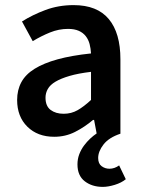

<svg xmlns="http://www.w3.org/2000/svg" viewBox="-20 -523 556 751"><path d="M382 208Q340 208 311.5 186Q283 164 283 120Q283 99 290 80.5Q297 62 308.5 46.5Q320 31 333 19Q346 7 358 -1L348 -54H344Q311 -26 273.5 -7Q236 12 192 12Q127 12 87 -27.5Q47 -67 47 -132Q47 -171 63.5 -201.5Q80 -232 115.5 -254Q151 -276 205.5 -291Q260 -306 336 -314Q335 -333 330.5 -350.5Q326 -368 315.5 -381.5Q305 -395 288 -402.5Q271 -410 246 -410Q210 -410 175.5 -396Q141 -382 108 -362L66 -439Q107 -465 158 -484Q209 -503 268 -503Q360 -503 405.5 -448.5Q451 -394 451 -291V0Q406 15 385 42Q364 69 364 95Q364 117 377.5 127Q391 137 408 137Q428 137 446 124L472 178Q455 192 429 200Q403 208 382 208ZM229 -78Q259 -78 283.5 -92Q308 -106 336 -132V-242Q286 -236 252 -226Q218 -216 197 -203.5Q176 -191 167 -175Q158 -159 158 -141Q158 -108 178 -93Q198 -78 229 -78Z"/></svg>

Font: TT Toshiba Sans Medium
Style: Regular
Weight: 500
Designer: Paul D. Hunt
Foundry: Toshiba Corporation
Version: Version 2.020;PS 2.000;hotconv 1.0.86;makeotf.lib2.5.63406